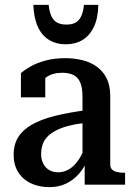

<svg xmlns="http://www.w3.org/2000/svg" viewBox="-20 -759 548 789"><path d="M341 -307V-255Q300 -251 268.5 -243.5Q237 -236 214.5 -225Q192 -214 177.5 -200Q163 -186 156 -167.5Q149 -149 149 -126Q149 -103 158 -86Q167 -69 182.5 -60Q198 -51 219 -51Q245 -51 267 -65.5Q289 -80 306 -107Q323 -134 336 -171L343 -112Q329 -73 305.5 -46Q282 -19 251.5 -4.5Q221 10 183 10Q140 10 106.5 -6Q73 -22 54.5 -52Q36 -82 36 -123Q36 -164 54 -194Q72 -224 109.5 -246Q147 -268 204.5 -282.5Q262 -297 341 -307ZM328 0V-104L319 -106V-361Q319 -399 309.5 -420.5Q300 -442 281.5 -451Q263 -460 236 -460Q197 -460 171.5 -442.5Q146 -425 131 -399Q126 -410 127.5 -419.5Q129 -429 134 -437Q139 -445 147.5 -450.5Q156 -456 166 -460V-359H66V-459Q80 -471 105 -485.5Q130 -500 166.5 -510Q203 -520 248 -520Q286 -520 319.5 -511.5Q353 -503 378.5 -484.5Q404 -466 418.5 -436.5Q433 -407 433 -364V-82Q433 -70 440.5 -62.5Q448 -55 461 -52Q474 -49 492 -49H494V0ZM250 -577Q290 -577 319.5 -595Q349 -613 366 -649Q383 -685 384 -739H325Q322 -709 313 -691Q304 -673 289.5 -665.5Q275 -658 253 -658Q231 -658 216 -665.5Q201 -673 192 -691Q183 -709 180 -739H117Q119 -685 135.5 -649Q152 -613 181.5 -595Q211 -577 250 -577Z"/></svg>

Font: Roboto Serif 28pt Condensed Medium
Style: Regular
Weight: 500
Width: 3
Designer: Greg Gazdowicz
Foundry: Commercial Type
Version: Version 1.008